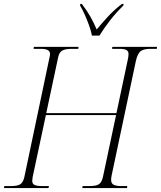

<svg xmlns="http://www.w3.org/2000/svg" viewBox="-34 -951 814 971"><path d="M-14 0 -12 -10H21Q55 -10 69 -19.5Q83 -29 89 -55L215 -654Q219 -669 219 -678Q219 -691 208 -697.5Q197 -704 170 -704H136L137 -714H363L362 -704H328Q295 -704 279.5 -694.5Q264 -685 259 -656L200 -379H555L612 -648Q614 -657 615 -664.5Q616 -672 616 -678Q616 -692 605.5 -698Q595 -704 569 -704H533L534 -714H760L759 -704H727Q693 -704 677.5 -692.5Q662 -681 653 -642L530 -61Q529 -56 528.5 -51Q528 -46 528 -42Q528 -22 542 -16Q556 -10 578 -10H610L608 0H382L384 -10H419Q452 -10 466.5 -19.5Q481 -29 487 -58L553 -369H198L131 -55Q131 -50 130 -45Q129 -40 129 -36Q129 -22 140.5 -16Q152 -10 179 -10H214L211 0ZM431 -771Q427 -793 417 -821Q407 -849 395 -876Q383 -903 371 -923L372 -931H380Q406 -897 423 -867Q440 -837 455 -802Q479 -831 509.5 -864.5Q540 -898 582 -931H591L590 -923Q552 -886 521.5 -846.5Q491 -807 469 -771Z"/></svg>

Font: Noto Serif Display SemiCondensed ExtraLight
Style: Italic
Weight: 200
Width: 4
Italic angle: -12°
Designer: Monotype Design Team
Foundry: Monotype Imaging Inc.
Version: Version 2.009